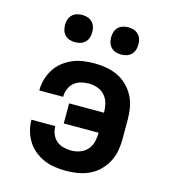

<svg xmlns="http://www.w3.org/2000/svg" viewBox="-111 -827 822 925"><g transform="rotate(15 300.0 -365.0)"><path d="M302 8Q275 8 247 4Q219 0 193.5 -11Q168 -22 146 -39.5Q124 -57 109 -81Q94 -105 86.5 -132Q79 -159 79 -187H198Q198 -167 205.5 -148Q213 -129 228 -116Q243 -103 263 -98Q283 -93 302 -93Q325 -93 346.5 -101Q368 -109 382.5 -126Q397 -143 402.5 -165Q408 -187 408 -210H234V-310H408Q408 -333 402.5 -355Q397 -377 382.5 -394Q368 -411 346.5 -419Q325 -427 302 -427Q283 -427 263 -422Q243 -417 228 -404Q213 -391 205.5 -372Q198 -353 198 -333H79Q79 -361 86.5 -388Q94 -415 109 -439Q124 -463 146 -480.5Q168 -498 193.5 -509Q219 -520 247 -524Q275 -528 302 -528Q332 -528 361.5 -523Q391 -518 418 -505.5Q445 -493 466.5 -472Q488 -451 502 -425Q516 -399 521.5 -369.5Q527 -340 527 -310V-210Q527 -180 521.5 -150.5Q516 -121 502 -95Q488 -69 466.5 -48Q445 -27 418 -14.5Q391 -2 361.5 3Q332 8 302 8ZM415 -602Q401 -602 388 -606Q375 -610 365 -620Q355 -630 351 -643Q347 -656 347 -670Q347 -684 351 -697Q355 -710 365 -720Q375 -730 388 -734Q401 -738 415 -738Q429 -738 442 -734Q455 -730 465 -720Q475 -710 479 -697Q483 -684 483 -670Q483 -656 479 -643Q475 -630 465 -620Q455 -610 442 -606Q429 -602 415 -602ZM185 -602Q171 -602 158 -606Q145 -610 135 -620Q125 -630 121 -643Q117 -656 117 -670Q117 -684 121 -697Q125 -710 135 -720Q145 -730 158 -734Q171 -738 185 -738Q199 -738 212 -734Q225 -730 235 -720Q245 -710 249 -697Q253 -684 253 -670Q253 -656 249 -643Q245 -630 235 -620Q225 -610 212 -606Q199 -602 185 -602Z"/></g></svg>

Font: Iosevka Fixed Extended
Style: Bold
Weight: 700
Width: 7
Monospace: yes
Designer: Belleve Invis
Foundry: Belleve Invis
Version: Version 24.1.1; ttfautohint (v1.8.4)